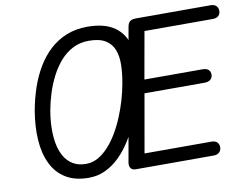

<svg xmlns="http://www.w3.org/2000/svg" viewBox="-94 -1064 1548 1200"><g transform="rotate(-10 680.0 -464.0)"><path d="M377 1.5Q288.5 1.5 230 -35Q171.5 -71.5 140.8 -136.2Q110 -201 104.5 -286.5Q99 -372 115.5 -470Q129 -544.5 152.2 -613Q175.5 -681.5 210.2 -739.2Q245 -797 291.5 -839.8Q338 -882.5 397.5 -906.2Q457 -930 530 -930Q640 -930 702.8 -885.2Q765.5 -840.5 784.8 -756.8Q804 -673 783 -555Q771.5 -489.5 752.5 -423.2Q733.5 -357 707.2 -294.8Q681 -232.5 647.2 -178.8Q613.5 -125 572.2 -84.8Q531 -44.5 482.2 -21.5Q433.5 1.5 377 1.5ZM376 -87Q414.5 -87 449.8 -106.5Q485 -126 516.5 -160Q548 -194 574.8 -238.8Q601.5 -283.5 623 -335Q644.5 -386.5 660.2 -440Q676 -493.5 685 -545.5Q696 -607 697 -660.8Q698 -714.5 682 -755.2Q666 -796 628 -819Q590 -842 523 -842Q467.5 -842 422.5 -819Q377.5 -796 342.8 -756.8Q308 -717.5 282 -667.5Q256 -617.5 238.8 -563.2Q221.5 -509 212 -456.5Q202 -400.5 200.8 -346.5Q199.5 -292.5 208.2 -245.8Q217 -199 237.8 -163.2Q258.5 -127.5 292.5 -107.2Q326.5 -87 376 -87ZM675.5 0Q651.5 0 642.2 -14Q633 -28 636.5 -49.5L784 -885Q788 -908 800.2 -918.2Q812.5 -928.5 839.5 -928.5H1311Q1336.5 -928.5 1348.2 -916Q1360 -903.5 1360 -884.5Q1360 -865 1347.2 -853.2Q1334.5 -841.5 1309 -841.5H877.5L824.5 -543H1193.5Q1218.5 -543 1230.8 -531.5Q1243 -520 1243 -500.5Q1243 -482.5 1229.8 -470.2Q1216.5 -458 1190.5 -458H810L745 -88H1168.5Q1195 -88 1206.2 -75.2Q1217.5 -62.5 1217.5 -45Q1217.5 -25.5 1204.8 -12.8Q1192 0 1167.5 0Z"/></g></svg>

Font: Edu AU VIC WA NT Hand Medium
Style: Regular
Weight: 500
Version: Version 1.001